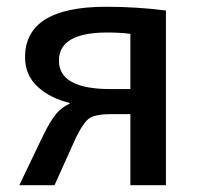

<svg xmlns="http://www.w3.org/2000/svg" viewBox="-20 -547 582 567"><path d="M186 -241V-243Q128 -257 91 -291Q54 -325 54 -378Q54 -527 293 -527Q385 -527 470 -516V0H365V-210H310Q263 -210 245 -198.5Q227 -187 204 -140L141 0H37L107 -146Q129 -191 146 -211Q163 -231 186 -241ZM365 -284V-447Q336 -451 297 -451Q154 -451 154 -368Q154 -284 306 -284Z"/></svg>

Font: Mplus 1p Medium
Style: Regular
Weight: 500
Version: Version 1.061